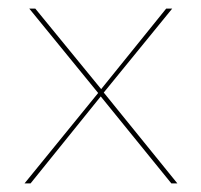

<svg xmlns="http://www.w3.org/2000/svg" viewBox="-20 -426 468 446"><path d="M208 -210 48 -406H62L215 -219L366 -406H380L221 -211L392 0H378L214 -202L51 0H37Z"/></svg>

Font: Ysabeau Hairline
Style: Regular
Weight: 100
Designer: Christian Thalmann (Catharsis Fonts)
Version: Version 0.003